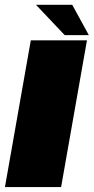

<svg xmlns="http://www.w3.org/2000/svg" viewBox="-37 -756 380 776"><path d="M-17 0H210L314.5 -593H87.5ZM224.5 -614H322L255 -736.5H108.5Z"/></svg>

Font: Anybody UltraCondensed Thin Black
Style: Italic
Weight: 900
Italic angle: -10°
Version: Version 1.111